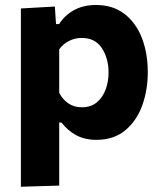

<svg xmlns="http://www.w3.org/2000/svg" viewBox="-20 -532 632 749"><path d="M61.5 196.5V-499L194 -506.5L198.5 -438H210.5Q233 -473 269.2 -492.8Q305.5 -512.5 354.5 -512.5Q420.5 -512.5 465.5 -477.8Q510.5 -443 533.5 -383.8Q556.5 -324.5 556.5 -250Q556.5 -180.5 534.8 -120.5Q513 -60.5 468.5 -23.5Q424 13.5 356 13.5Q310.5 13.5 277.2 -4.5Q244 -22.5 220 -54H211V192ZM299.5 -113.5Q335 -113.5 358 -133Q381 -152.5 392.2 -183.2Q403.5 -214 403.5 -249Q403.5 -304 377.5 -344Q351.5 -384 298.5 -384Q272.5 -384 249.2 -372.2Q226 -360.5 211 -339.5V-169.5Q224.5 -144 246.5 -128.8Q268.5 -113.5 299.5 -113.5Z"/></svg>

Font: Heraclito
Style: Bold
Weight: 700
Designer: Kostas Bartsokas (font) & Cristiano Sobral (main changes)
Foundry: Kostas Bartsokas (font) & Cristiano Sobral (main changes)
Version: Version 1.00;July 8, 2020;FontCreator 13.0.0.2655 64-bit